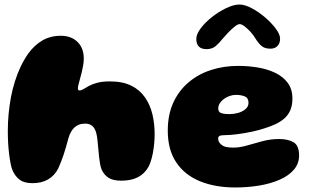

<svg xmlns="http://www.w3.org/2000/svg" viewBox="-20 -784 1366 848"><path d="M123.5 25Q87 25 66.8 9.8Q46.5 -5.5 35 -32.5Q30.5 -43 27 -60.8Q23.5 -78.5 20.5 -101.8Q17.5 -125 16 -151.5Q14.5 -178 14.5 -206.5Q14.5 -243 18 -280.5Q21.5 -318 28.2 -354Q35 -390 45.8 -424.2Q56.5 -458.5 71.2 -489.5Q86 -520.5 104.5 -547Q131.5 -584.5 167 -605.2Q202.5 -626 248 -626Q294.5 -626 322.2 -599Q350 -572 350 -525.5Q350 -510.5 347.2 -494.8Q344.5 -479 340.8 -464Q337 -449 333.2 -435.2Q329.5 -421.5 326.8 -410.8Q324 -400 324 -393.5Q324 -384.5 331 -384.5Q339 -384.5 348.8 -390.5Q358.5 -396.5 373 -404.5Q387.5 -412.5 409.8 -418.5Q432 -424.5 465 -424.5Q521.5 -424.5 559.5 -405.8Q597.5 -387 620.2 -354.2Q643 -321.5 653 -279.8Q663 -238 663 -192Q663 -171 661 -150Q659 -129 655.5 -110Q652 -91 647 -75Q642 -59 636 -47.5Q619 -17 589.5 -1.5Q560 14 515.5 14Q479 14 459 1Q439 -12 428.5 -36Q424.5 -46.5 422 -60Q419.5 -73.5 417.8 -89.5Q416 -105.5 414.5 -123.2Q413 -141 411 -159.5Q409.5 -177.5 406.2 -192Q403 -206.5 397 -216.5Q391 -226.5 381 -232.2Q371 -238 355.5 -238Q340.5 -238 328.5 -233.2Q316.5 -228.5 307.8 -220Q299 -211.5 292.8 -200Q286.5 -188.5 282.5 -174.5Q276.5 -152 271.2 -134Q266 -116 261 -100.8Q256 -85.5 250.2 -70.8Q244.5 -56 237 -39.5Q221 -8.5 192.8 8.2Q164.5 25 123.5 25Z M1019 44Q931 44 863.8 16.8Q796.5 -10.5 758.8 -66.2Q721 -122 721 -207Q721 -277 745.2 -330.2Q769.5 -383.5 812.5 -420Q855.5 -456.5 911.8 -474.8Q968 -493 1032 -493Q1075.5 -493 1118 -486Q1160.5 -479 1195.2 -462.5Q1230 -446 1250.8 -418Q1271.5 -390 1271.5 -349Q1271.5 -318.5 1262 -296.8Q1252.5 -275 1235.2 -260.2Q1218 -245.5 1195.8 -235.2Q1173.5 -225 1147.5 -217Q1126 -209.5 1093.2 -202.5Q1060.5 -195.5 1027.5 -191.2Q994.5 -187 971.5 -187Q956 -187 949.8 -183.8Q943.5 -180.5 943.5 -171.5Q943.5 -165 946.5 -158.5Q949.5 -152 956 -146.5Q965 -138 978.5 -135Q992 -132 1010 -132Q1038.5 -132 1071.2 -141.5Q1104 -151 1139.5 -160.5Q1175 -170 1213 -170Q1252.5 -170 1276.8 -155.5Q1301 -141 1301 -97.5Q1301 -61 1277.5 -34Q1254 -7 1214 10.2Q1174 27.5 1123.5 35.8Q1073 44 1019 44ZM994.5 -280Q1012 -280 1031.2 -285.2Q1050.5 -290.5 1064 -301.8Q1077.5 -313 1077.5 -330Q1077.5 -351.5 1061 -358.2Q1044.5 -365 1022.5 -365Q1008.5 -365 994.5 -360.2Q980.5 -355.5 969.2 -347.2Q958 -339 951 -328.2Q944 -317.5 944 -305Q944 -294 950 -288.8Q956 -283.5 967.5 -281.8Q979 -280 994.5 -280ZM892 -567Q847 -567 847 -612.5Q847 -633 866.5 -659Q886 -685 916.2 -708.8Q946.5 -732.5 979.2 -748.2Q1012 -764 1038 -764Q1061 -764 1091.8 -747.8Q1122.5 -731.5 1151 -707Q1179.5 -682.5 1198.2 -657.2Q1217 -632 1217 -613.5Q1217 -592.5 1205.5 -580.8Q1194 -569 1174 -569Q1148.5 -569 1134.2 -581.8Q1120 -594.5 1107 -616Q1099 -629.5 1086 -643.8Q1073 -658 1060 -667.8Q1047 -677.5 1038.5 -677.5Q1030.5 -677.5 1016.8 -666.8Q1003 -656 988.5 -640.8Q974 -625.5 963 -612.5Q947 -592.5 931.8 -579.8Q916.5 -567 892 -567Z"/></svg>

Font: Gluten ExtraBold
Style: Regular
Weight: 800
Designer: Tyler Finck
Foundry: Etcetera Type Company
Version: Version 1.300